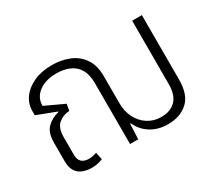

<svg xmlns="http://www.w3.org/2000/svg" viewBox="-109 -771 1116 995"><g transform="rotate(-30 449.0 -273.5)"><path d="M193 8Q165 8 140.5 -1Q116 -10 101.5 -32Q87 -54 87 -92V-202Q87 -263 115.5 -291Q144 -319 186 -329L187 -332L72 -376V-402Q72 -444 97 -479Q122 -514 168.5 -535.5Q215 -557 278 -557Q333 -557 380 -538Q427 -519 455 -478Q483 -437 483 -372V-212Q483 -162 502.5 -123.5Q522 -85 557 -62.5Q592 -40 637 -40Q692 -40 723 -72Q754 -104 754 -168V-548H812V-163Q812 -72 766.5 -31Q721 10 647 10Q590 10 546.5 -17Q503 -44 482 -91H478L474 0H425V-364Q425 -417 405.5 -448.5Q386 -480 352.5 -494Q319 -508 277 -508Q212 -508 171.5 -478Q131 -448 131 -398L245 -345L238 -306Q199 -304 172 -280.5Q145 -257 145 -203V-97Q145 -68 160 -54Q175 -40 203 -40Q215 -40 227.5 -42.5Q240 -45 250 -49L259 -5Q242 2 226 5Q210 8 193 8Z"/></g></svg>

Font: Noto Sans Thai Light
Style: Regular
Weight: 300
Designer: Monotype Design Team
Foundry: Monotype Imaging Inc.
Version: Version 2.001